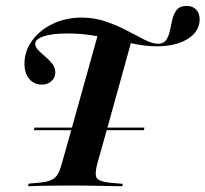

<svg xmlns="http://www.w3.org/2000/svg" viewBox="-20 -643 709 663"><path d="M96.8 -193.5 99.2 -202.4H479L476.6 -193.5ZM228.2 -201.6 323.4 -542.7 435.5 -507.3 350.8 -201.6ZM231.5 -2.4Q198.4 -2.4 169.4 -2Q140.3 -1.6 116.9 -1.2Q93.5 -0.8 76.6 0L79 -8.9L114.5 -12.1Q140.3 -14.5 155.2 -20.6Q170.2 -26.6 178.6 -40.3Q187.1 -54 193.5 -78.2L228.2 -201.6H350.8L316.1 -78.2Q306.5 -41.9 313.7 -29Q321 -16.1 359.7 -12.1L404 -8.1L402.4 0Q388.7 0 370.6 -0.4Q352.4 -0.8 330.6 -1.2Q308.9 -1.6 284.3 -2Q259.7 -2.4 232.3 -2.4H233.9ZM124.2 -350.8Q97.6 -350.8 81 -370.6Q64.5 -390.3 64.5 -423.4Q64.5 -466.9 91.1 -503.2Q117.7 -539.5 162.5 -560.9Q207.3 -582.3 262.1 -582.3Q306.5 -582.3 346 -568.5Q385.5 -554.8 419 -537.1Q452.4 -519.4 479.4 -505.6Q506.5 -491.9 525.8 -491.9Q545.2 -491.9 554 -505.2Q562.9 -518.5 566.9 -537.9Q571 -557.3 575.4 -576.6Q579.8 -596 590.7 -609.3Q601.6 -622.6 624.2 -622.6Q645.2 -622.6 657.3 -610.1Q669.4 -597.6 669.4 -575.8Q669.4 -534.7 628.6 -508.9Q587.9 -483.1 521.8 -483.1Q487.9 -483.1 452 -489.9Q416.1 -496.8 377.4 -505.6Q338.7 -514.5 298 -521Q257.3 -527.4 212.9 -527.4Q160.5 -527.4 131 -517.7Q101.6 -508.1 101.6 -491.1Q101.6 -480.6 112.1 -469.8Q122.6 -458.9 136.3 -447.6Q150 -436.3 160.5 -422.6Q171 -408.9 171 -392.7Q171 -375 157.7 -362.9Q144.4 -350.8 124.2 -350.8Z"/></svg>

Font: Playfair 144pt
Style: Bold Italic
Weight: 700
Italic angle: -15.6°
Designer: Claus Eggers Sørensen
Foundry: Claus Eggers Sørensen
Version: Version 2.203